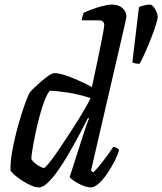

<svg xmlns="http://www.w3.org/2000/svg" viewBox="-20 -820 710 840"><path d="M150 0Q135 0 115 -9Q95 -18 75 -31Q55 -44 41.5 -56.5Q28 -69 26 -75Q25 -110 32.5 -153.5Q40 -197 51.5 -241.5Q63 -286 75 -323.5Q87 -361 97 -386Q107 -411 110 -415Q115 -422 129 -435.5Q143 -449 160.5 -464Q178 -479 193.5 -489.5Q209 -500 218 -500Q237 -500 264.5 -491Q292 -482 322.5 -468.5Q353 -455 382 -439Q384 -450 390.5 -478.5Q397 -507 404.5 -544Q412 -581 419.5 -617Q427 -653 431.5 -679Q436 -705 436 -711Q436 -721 429.5 -726Q423 -731 412 -731H338Q338 -739 341 -749Q344 -759 346 -764Q360 -771 383 -779.5Q406 -788 430 -794Q454 -800 469 -800Q498 -800 515.5 -785Q533 -770 533 -747Q533 -744 529.5 -728Q526 -712 520 -686L378 -73L389 -66Q398 -75 413.5 -93.5Q429 -112 446 -135Q463 -158 475 -177Q484 -177 491.5 -172.5Q499 -168 501 -163Q495 -142 481 -114.5Q467 -87 449 -60.5Q431 -34 412 -17Q393 0 376 0Q366 0 351 -5Q336 -10 321.5 -18Q307 -26 297 -33.5Q287 -41 285 -46L345 -233Q353 -256 359.5 -276Q366 -296 370 -301L365 -304Q348 -270 326 -229Q304 -188 280.5 -147.5Q257 -107 233.5 -73.5Q210 -40 188.5 -20Q167 0 150 0ZM172 -85Q176 -85 190.5 -102Q205 -119 225 -147.5Q245 -176 267.5 -210.5Q290 -245 312 -279.5Q334 -314 351 -343.5Q368 -373 376 -391Q326 -407 279.5 -414.5Q233 -422 198 -423Q187 -411 175.5 -381.5Q164 -352 153.5 -313Q143 -274 135 -235.5Q127 -197 122 -166.5Q117 -136 117 -124Q122 -115 133 -106Q144 -97 155.5 -91Q167 -85 172 -85ZM591 -541Q578 -541 570.5 -543Q563 -545 559 -547L588 -789Q596 -793 610.5 -796.5Q625 -800 634 -800Q644 -800 652 -790Q660 -780 665 -767.5Q670 -755 670 -747Q670 -737 662 -711.5Q654 -686 641.5 -654Q629 -622 615.5 -591.5Q602 -561 591 -541Z"/></svg>

Font: Texturina 12pt Medium
Style: Italic
Weight: 500
Italic angle: -11°
Designer: Guillermo Torres Carreño
Foundry: Omnibus-Type
Version: Version 1.002